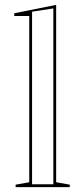

<svg xmlns="http://www.w3.org/2000/svg" viewBox="-20 -765 338 785"><path d="M209.6 -20 265.2 -10V0H43.9V-10L99.6 -19.9V-699.7H38.3V-710.7L209.6 -745ZM111.1 -11.5H198.1V-730.5L111.1 -717.2Z"/></svg>

Font: Kalnia Glaze Thin
Style: Regular
Weight: 100
Version: Version 1.110